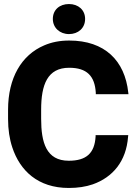

<svg xmlns="http://www.w3.org/2000/svg" viewBox="-20 -922 679 952"><path d="M20 -332C20 -280 27 -233 41 -191C79 -76 168 10 321 10C366 10 405 4 440 -8C539 -43 606 -122 615 -244L616 -252H454V-245C449 -163 409 -125 321 -125C209 -125 184 -216 184 -333V-378C184 -502 215 -586 323 -586C411 -586 450 -545 455 -462V-455H617L616 -463C599 -621 500 -721 323 -721C277 -721 236 -713 199 -697C86 -649 20 -535 20 -378ZM242 -828C242 -784 277 -753 322 -753C368 -753 402 -783 402 -828C402 -873 368 -902 322 -902C276 -902 242 -874 242 -828Z"/></svg>

Font: Asimov Pro
Style: Blk
Weight: 900
Designer: Google
Version: Version 2.000980; 2014